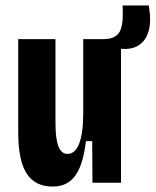

<svg xmlns="http://www.w3.org/2000/svg" viewBox="-20 -672 572 706"><path d="M173 14Q109 14 78 -34Q47 -82 47 -185V-528H184V-220Q184 -161 195 -133.5Q206 -106 228 -106Q242 -106 253 -115.5Q264 -125 271 -143.5Q278 -162 282 -189.5Q286 -217 286 -254V-528H425V-217V0H320L319 -153H296Q289 -93 273.5 -56.5Q258 -20 233.5 -3Q209 14 173 14ZM436 -492 357 -496 359 -528Q387 -528 402.5 -537.5Q418 -547 424 -564Q430 -581 431 -603.5Q432 -626 431 -652H527Q537 -596 527 -560Q517 -524 493 -507.5Q469 -491 436 -492Z"/></svg>

Font: Bricolage Grotesque Condensed
Style: Bold
Weight: 700
Width: 3
Designer: Mathieu Triay
Foundry: Atelier Triay
Version: Version 1.001;gftools[0.9.33.dev8+g029e19f]